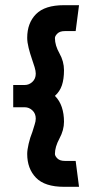

<svg xmlns="http://www.w3.org/2000/svg" viewBox="-20 -679 330 741"><path d="M192 -532Q192 -504 209.5 -473Q227 -442 227 -408Q227 -374 219 -350Q211 -326 192 -309Q210 -291 218.5 -265.5Q227 -240 227 -209Q227 -177 209.5 -144.5Q192 -112 192 -85Q192 -77 201.5 -67.5Q211 -58 230 -58H272L285 42H227Q153 42 119 7Q85 -28 85 -85Q85 -100 90.5 -124Q96 -148 105 -170Q109 -184 113.5 -197.5Q118 -211 118 -221Q118 -241 105 -253Q92 -265 76 -265H31V-351H76Q92 -351 105 -363Q118 -375 118 -395Q118 -405 113.5 -420Q109 -435 103 -452Q96 -472 90.5 -494Q85 -516 85 -533Q85 -590 119 -624.5Q153 -659 227 -659H285L272 -559H230Q211 -559 201.5 -549.5Q192 -540 192 -532Z"/></svg>

Font: Palanquin Dark
Style: Regular
Weight: 400
Designer: Pria Ravichandran
Version: Version 1.001